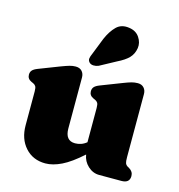

<svg xmlns="http://www.w3.org/2000/svg" viewBox="-113 -855 900 967"><g transform="rotate(15 337.5 -371.0)"><path d="M65 -146V-322.5Q65 -342 60.2 -349.2Q55.5 -356.5 46.5 -360.5L37.5 -364.5Q15 -374.5 15 -396.5Q15 -410.5 23 -419.5Q31 -428.5 50.5 -436L159 -478Q185.5 -488 201.2 -492.5Q217 -497 232.5 -497Q254 -497 265.5 -484.2Q277 -471.5 277 -452V-186.5Q277 -122.5 328.5 -122.5Q343.5 -122.5 358.8 -127.5Q374 -132.5 388 -144V-322.5Q388 -342 383.2 -349.2Q378.5 -356.5 369.5 -360.5L360.5 -364.5Q338 -374.5 338 -396.5Q338 -410.5 346 -419.5Q354 -428.5 373.5 -436L482 -478Q507.5 -488 523.5 -492.5Q539.5 -497 556.5 -497Q577 -497 588.5 -484.2Q600 -471.5 600 -452V-123.5Q600 -100.5 603.2 -91.8Q606.5 -83 614 -78.5L623 -73.5Q646 -60 646 -36.5Q646 0 603.5 0H487.5Q454.5 0 428.5 -24Q402.5 -48 397.5 -82.5Q338.5 -29.5 293.5 -7.8Q248.5 14 210 14Q145 14 105 -30.5Q65 -75 65 -146ZM330.5 -667.5Q349.5 -711 375.2 -736.2Q401 -761.5 442.5 -755Q478.5 -750 496.5 -723Q514.5 -696 510 -667Q505 -636 485.5 -615.5Q466 -595 426 -575.5L343 -530.5Q330 -525 316.5 -525.5Q303 -526 295 -534Q286 -543.5 287.8 -554.8Q289.5 -566 295.5 -578.5Z"/></g></svg>

Font: Fraunces 9pt S050 Black
Style: Regular
Weight: 900
Version: Version 1.000; ttfautohint (v1.8.3)